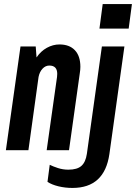

<svg xmlns="http://www.w3.org/2000/svg" viewBox="-20 -740 670 946"><path d="M9 0 81 -511H156L160 -457Q181 -488 211 -504.5Q241 -521 273 -521Q322 -521 349 -492.5Q376 -464 376 -411Q376 -396 373 -378L320 0H210L261 -361Q261 -365 261.5 -369Q262 -373 262 -376Q262 -417 223 -417Q204 -417 189.5 -401.5Q175 -386 170 -361L120 0ZM337 186Q301 186 268 178Q235 170 214 156L225 72Q241 80 265.5 88Q290 96 317 96Q360 96 381 77.5Q402 59 408 18L482 -511H593L519 19Q495 186 337 186ZM470 -599 486 -720H630L614 -599Z"/></svg>

Font: Chivo Mono SemiBold
Style: Italic
Weight: 600
Italic angle: -8.05°
Monospace: yes
Version: Version 1.008